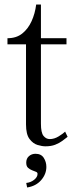

<svg xmlns="http://www.w3.org/2000/svg" viewBox="-20 -636 335 849"><path d="M181 11Q166 11 146 5Q126 -1 110.5 -21.5Q95 -42 95 -86V-440H13V-467Q52 -467 78 -487.5Q104 -508 119.5 -542Q135 -576 140 -616H161V-467H274V-440H161V-89Q161 -49 172.5 -35Q184 -21 200 -21Q220 -21 239.5 -33Q259 -45 268 -54L279 -31Q269 -23 255.5 -13Q242 -3 224 4Q206 11 181 11ZM100 193 96 173Q116 171 131 159Q146 147 146 133Q146 126 138.5 123.5Q131 121 122 117Q112 113 104 106Q96 99 96 83Q96 65 108 54.5Q120 44 137 44Q162 44 173.5 62Q185 80 185 102Q185 134 162 160.5Q139 187 100 193Z"/></svg>

Font: Frank Ruhl Libre Light
Style: Regular
Weight: 300
Designer: Yanek Iontef
Foundry: Fontef
Version: Version 6.003;gftools[0.9.30]